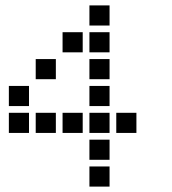

<svg xmlns="http://www.w3.org/2000/svg" viewBox="-20 -708 640 715"><path d="M314 -688Q313 -688 313 -688Q313 -688 313 -687V-614Q313 -613 313 -613Q313 -613 314 -613H387Q388 -613 388 -613Q388 -613 388 -614V-687Q388 -688 388 -688Q388 -688 387 -688ZM214 -588Q213 -588 213 -588Q213 -588 213 -587V-514Q213 -513 213 -513Q213 -513 214 -513H287Q288 -513 288 -513Q288 -513 288 -514V-587Q288 -588 288 -588Q288 -588 287 -588ZM314 -588Q313 -588 313 -588Q313 -588 313 -587V-514Q313 -513 313 -513Q313 -513 314 -513H387Q388 -513 388 -513Q388 -513 388 -514V-587Q388 -588 388 -588Q388 -588 387 -588ZM114 -488Q113 -488 113 -488Q113 -488 113 -487V-414Q113 -413 113 -413Q113 -413 114 -413H187Q188 -413 188 -413Q188 -413 188 -414V-487Q188 -488 188 -488Q188 -488 187 -488ZM314 -488Q313 -488 313 -488Q313 -488 313 -487V-414Q313 -413 313 -413Q313 -413 314 -413H387Q388 -413 388 -413Q388 -413 388 -414V-487Q388 -488 388 -488Q388 -488 387 -488ZM14 -388Q13 -388 13 -388Q13 -388 13 -387V-314Q13 -313 13 -313Q13 -313 14 -313H87Q88 -313 88 -313Q88 -313 88 -314V-387Q88 -388 88 -388Q88 -388 87 -388ZM314 -388Q313 -388 313 -388Q313 -388 313 -387V-314Q313 -313 313 -313Q313 -313 314 -313H387Q388 -313 388 -313Q388 -313 388 -314V-387Q388 -388 388 -388Q388 -388 387 -388ZM14 -288Q13 -288 13 -288Q13 -288 13 -287V-214Q13 -213 13 -213Q13 -213 14 -213H87Q88 -213 88 -213Q88 -213 88 -214V-287Q88 -288 88 -288Q88 -288 87 -288ZM114 -288Q113 -288 113 -288Q113 -288 113 -287V-214Q113 -213 113 -213Q113 -213 114 -213H187Q188 -213 188 -213Q188 -213 188 -214V-287Q188 -288 188 -288Q188 -288 187 -288ZM214 -288Q213 -288 213 -288Q213 -288 213 -287V-214Q213 -213 213 -213Q213 -213 214 -213H287Q288 -213 288 -213Q288 -213 288 -214V-287Q288 -288 288 -288Q288 -288 287 -288ZM314 -288Q313 -288 313 -288Q313 -288 313 -287V-214Q313 -213 313 -213Q313 -213 314 -213H387Q388 -213 388 -213Q388 -213 388 -214V-287Q388 -288 388 -288Q388 -288 387 -288ZM414 -288Q413 -288 413 -288Q413 -288 413 -287V-214Q413 -213 413 -213Q413 -213 414 -213H487Q488 -213 488 -213Q488 -213 488 -214V-287Q488 -288 488 -288Q488 -288 487 -288ZM314 -188Q313 -188 313 -188Q313 -188 313 -187V-114Q313 -113 313 -113Q313 -113 314 -113H387Q388 -113 388 -113Q388 -113 388 -114V-187Q388 -188 388 -188Q388 -188 387 -188ZM314 -88Q313 -88 313 -88Q313 -88 313 -87V-14Q313 -13 313 -13Q313 -13 314 -13H387Q388 -13 388 -13Q388 -13 388 -14V-87Q388 -88 388 -88Q388 -88 387 -88Z"/></svg>

Font: Doto Black
Style: Bold
Weight: 700
Monospace: yes
Version: Version 1.000